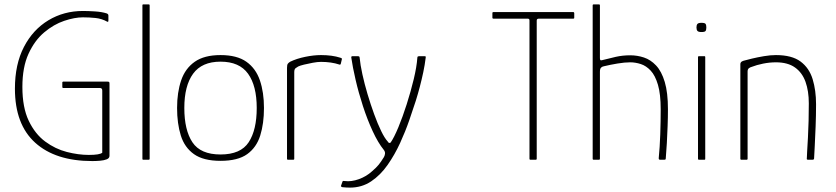

<svg xmlns="http://www.w3.org/2000/svg" viewBox="-20 -728 3811 875"><path d="M479 -18Q479 -7 466.5 -2Q454 3 436 4.5Q418 6 401 6Q233 6 140.5 -77.5Q48 -161 48 -324Q48 -435 89 -514Q130 -593 200.5 -635.5Q271 -678 358 -678Q381 -678 412.5 -676Q444 -674 466 -667Q471 -665 472.5 -662.5Q474 -660 474 -657V-635Q474 -631 473 -629.5Q472 -628 469 -629Q444 -643 415.5 -646Q387 -649 358 -649Q320 -649 272.5 -633Q225 -617 181.5 -580.5Q138 -544 110 -483Q82 -422 82 -332Q82 -238 111 -177.5Q140 -117 186 -83Q232 -49 284.5 -35.5Q337 -22 385 -22Q434 -22 446 -32V-315Q446 -322 443 -324.5Q440 -327 435 -327H267Q266 -327 265 -328.5Q264 -330 264 -330V-353Q264 -353 265 -354.5Q266 -356 267 -356H470Q476 -356 477.5 -354Q479 -352 479 -347Z M629 -4V-704Q629 -708 632 -708H658Q662 -708 662 -704V-4Q662 0 658 0H632Q629 0 629 -4Z M985 5Q907 5 864 -25.5Q821 -56 804 -110.5Q787 -165 787 -236Q787 -307 805.5 -361.5Q824 -416 867.5 -446.5Q911 -477 985 -477Q1060 -477 1103 -446.5Q1146 -416 1164.5 -361.5Q1183 -307 1183 -236Q1183 -165 1166 -110.5Q1149 -56 1106.5 -25.5Q1064 5 985 5ZM985 -24Q1077 -24 1113.5 -80Q1150 -136 1150 -236Q1150 -337 1110.5 -392Q1071 -447 985 -447Q900 -447 860 -392Q820 -337 820 -236Q820 -135 857 -79.5Q894 -24 985 -24Z M1443 -477Q1494 -477 1531 -465Q1533 -464 1536 -463Q1539 -462 1538 -458L1533 -437Q1532 -434 1530 -433.5Q1528 -433 1526 -434Q1508 -440 1487 -443Q1466 -446 1443 -446Q1427 -446 1405.5 -442Q1384 -438 1365.5 -433.5Q1347 -429 1339 -425Q1334 -422 1327.5 -417.5Q1321 -413 1321 -399V-4Q1321 -2 1320 -1Q1319 0 1317 0H1292Q1290 0 1289 -1Q1288 -2 1288 -4V-419Q1288 -433 1292 -438Q1296 -443 1303 -447Q1332 -461 1371 -469Q1410 -477 1443 -477Z M1729 -45Q1703 -77 1678.5 -130Q1654 -183 1634 -244.5Q1614 -306 1600.5 -364.5Q1587 -423 1581 -465Q1580 -472 1586 -472H1611Q1613 -472 1616 -471Q1619 -470 1619 -465Q1622 -433 1631.5 -389.5Q1641 -346 1655 -299Q1669 -252 1685 -208Q1701 -164 1717 -131Q1733 -98 1747 -83Q1751 -76 1755 -76.5Q1759 -77 1760 -78Q1776 -101 1795.5 -148Q1815 -195 1833.5 -253Q1852 -311 1865.5 -367Q1879 -423 1882 -465Q1882 -470 1885 -471Q1888 -472 1891 -472H1915Q1918 -472 1919.5 -471Q1921 -470 1920 -465Q1916 -432 1909 -399Q1902 -366 1893.5 -333.5Q1885 -301 1875 -269Q1863 -232 1845.5 -181Q1828 -130 1803.5 -76.5Q1779 -23 1746.5 23.5Q1714 70 1671.5 98.5Q1629 127 1575 127Q1567 127 1558 126.5Q1549 126 1540 125Q1533 123 1534 119L1541 99Q1542 97 1544.5 96.5Q1547 96 1551 97Q1581 101 1615.5 88.5Q1650 76 1675 53Q1695 36 1705.5 23Q1716 10 1729 -11Q1733 -17 1734.5 -26.5Q1736 -36 1729 -45Z M2397 0Q2395 0 2394 -1Q2393 -2 2393 -4V-635Q2393 -639 2391 -641Q2389 -643 2385 -643H2228Q2227 -643 2225.5 -644Q2224 -645 2224 -647V-669Q2224 -671 2225 -672Q2226 -673 2228 -673H2592Q2595 -673 2596 -671.5Q2597 -670 2597 -668V-648Q2597 -645 2596 -644Q2595 -643 2592 -643H2436Q2431 -643 2428.5 -641Q2426 -639 2426 -634V-4Q2426 0 2422 0Z M2681 -4Q2681 -179 2681 -354Q2681 -529 2681 -704Q2681 -708 2685 -708Q2691 -708 2697.5 -708Q2704 -708 2710 -708Q2714 -708 2714 -704Q2714 -644 2714 -583.5Q2714 -523 2714 -463Q2714 -457 2716 -454.5Q2718 -452 2725 -454Q2755 -462 2786.5 -469Q2818 -476 2852 -476Q2884 -476 2914.5 -466Q2945 -456 2970 -429.5Q2995 -403 3009.5 -354.5Q3024 -306 3024 -230Q3024 -193 3022.5 -153.5Q3021 -114 3019 -76Q3017 -38 3014 -5Q3014 -2 3012 -1Q3010 0 3005 0Q3001 0 2997 0Q2993 0 2989 0Q2985 0 2983.5 -1.5Q2982 -3 2982 -7Q2987 -57 2989 -116Q2991 -175 2991 -230Q2991 -299 2978.5 -341.5Q2966 -384 2945.5 -406Q2925 -428 2900.5 -436Q2876 -444 2852 -444Q2827 -444 2794 -438.5Q2761 -433 2732 -426Q2725 -425 2719.5 -420Q2714 -415 2714 -401V-4Q2714 0 2710 0H2685Q2681 0 2681 -4Z M3199 -603Q3199 -592 3195.5 -587Q3192 -582 3177 -582Q3163 -582 3158.5 -587Q3154 -592 3154 -603Q3154 -614 3158.5 -619Q3163 -624 3177 -624Q3192 -624 3195.5 -619Q3199 -614 3199 -603ZM3194 -4Q3194 0 3191 0H3165Q3161 0 3161 -4V-468Q3161 -472 3165 -472H3191Q3194 -472 3194 -468Z M3358 0Q3354 0 3354 -4Q3354 -112 3354 -220Q3354 -328 3354 -436Q3354 -440 3356.5 -444Q3359 -448 3368 -451Q3382 -455 3407 -461Q3432 -467 3461.5 -472Q3491 -477 3516 -477Q3589 -477 3628.5 -447.5Q3668 -418 3683.5 -367Q3699 -316 3699 -253Q3699 -202 3697 -151.5Q3695 -101 3693 -62Q3691 -23 3690 -5Q3689 -2 3687.5 -1Q3686 0 3681 0H3663Q3659 0 3657.5 -1.5Q3656 -3 3657 -7Q3657 -15 3658.5 -40Q3660 -65 3662 -100.5Q3664 -136 3665 -177Q3666 -218 3666 -257Q3666 -313 3651 -355Q3636 -397 3603 -420.5Q3570 -444 3516 -444Q3487 -444 3457.5 -438Q3428 -432 3405 -423Q3400 -422 3393.5 -417.5Q3387 -413 3387 -402Q3387 -336 3387 -269.5Q3387 -203 3387 -136.5Q3387 -70 3387 -4Q3387 0 3383 0Z"/></svg>

Font: Glory Thin
Style: Regular
Weight: 100
Designer: Robert Leuschke
Foundry: Robert Leuschke
Version: Version 1.011